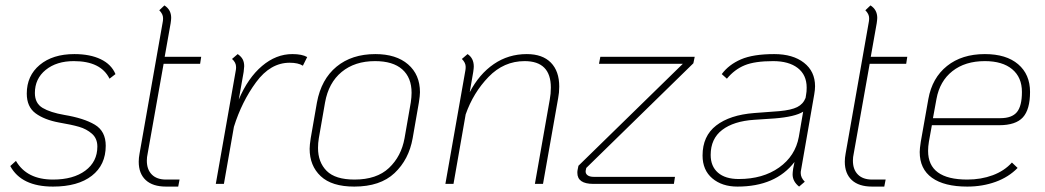

<svg xmlns="http://www.w3.org/2000/svg" viewBox="-20 -680 3865 710"><path d="M18 -66 39 -85Q79 -16 176 -16Q251 -16 295.5 -49Q340 -82 340 -138Q340 -168 320 -185.5Q300 -203 272.5 -211Q245 -219 198 -227Q144 -237 111.5 -261Q79 -285 79 -334Q79 -400 127 -440Q175 -480 255 -480Q313 -480 352.5 -461Q392 -442 407 -406L385 -389Q353 -454 253 -454Q189 -454 149 -421.5Q109 -389 109 -336Q109 -298 137.5 -281Q166 -264 218 -255Q290 -243 330.5 -219Q371 -195 371 -141Q371 -70 319.5 -30Q268 10 176 10Q59 10 18 -66Z M526 -112Q523 -99 523 -86Q523 -53 541.5 -34.5Q560 -16 594 -16H644L639 10H594Q545 10 519 -14Q493 -38 493 -82Q493 -96 496 -112L582 -600Q583 -605 583 -613Q583 -628 569 -642L588 -660Q613 -644 613 -614Q613 -608 611 -594L589 -470H724L720 -444H585Z M1116 -469 1100 -437Q1083 -448 1051 -448Q980 -448 927 -376Q874 -304 845 -211L808 0H778L852 -420Q853 -424 853 -432Q853 -449 838 -462L859 -480Q872 -471 877.5 -460.5Q883 -450 883 -435Q883 -430 881 -414L863 -312Q897 -392 949 -436Q1001 -480 1061 -480Q1097 -480 1116 -469Z M1125 -130Q1125 -143 1129 -169L1152 -301Q1168 -387 1224.5 -433.5Q1281 -480 1368 -480Q1445 -480 1489 -442Q1533 -404 1533 -339Q1533 -327 1529 -301L1506 -169Q1492 -90 1439 -40Q1386 10 1290 10Q1207 10 1166 -28.5Q1125 -67 1125 -130ZM1476 -169 1499 -301Q1502 -321 1502 -337Q1502 -393 1467.5 -423.5Q1433 -454 1367 -454Q1292 -454 1243.5 -414Q1195 -374 1182 -301L1159 -169Q1156 -151 1156 -133Q1156 -80 1188 -48Q1220 -16 1291 -16Q1373 -16 1418.5 -59Q1464 -102 1476 -169Z M2048 -360Q2048 -337 2044 -317L1988 0H1958L2013 -312Q2017 -333 2017 -356Q2017 -454 1920 -454Q1843 -454 1786.5 -395.5Q1730 -337 1702 -257L1657 0H1627L1701 -420Q1702 -425 1702 -433Q1702 -448 1688 -462L1709 -480Q1732 -465 1732 -434Q1732 -428 1730 -414L1717 -339Q1752 -406 1806 -443Q1860 -480 1928 -480Q1986 -480 2017 -448.5Q2048 -417 2048 -360Z M2146 -50Q2144 -39 2152 -32.5Q2160 -26 2176 -26H2476L2472 0H2174Q2115 0 2115 -41Q2115 -48 2116 -52L2119 -67L2505 -444H2195L2200 -470H2549L2544 -446L2148 -59Z M2942 -50Q2941 -47 2941 -40Q2941 -23 2956 -8L2935 10Q2911 -9 2911 -35Q2911 -42 2913 -56L2918 -81Q2848 10 2707 10Q2650 10 2614 -20.5Q2578 -51 2578 -105Q2578 -177 2628.5 -216Q2679 -255 2769 -262L2862 -269Q2906 -273 2928 -284Q2950 -295 2959 -318L2961 -331Q2963 -340 2963 -356Q2963 -403 2930 -428.5Q2897 -454 2839 -454Q2771 -454 2733.5 -438.5Q2696 -423 2668 -389L2649 -406Q2675 -441 2720 -460.5Q2765 -480 2843 -480Q2912 -480 2953 -448Q2994 -416 2994 -361Q2994 -348 2991 -331ZM2950 -267Q2920 -248 2844 -242L2769 -237Q2693 -232 2650.5 -199.5Q2608 -167 2608 -107Q2608 -65 2635 -41.5Q2662 -18 2712 -18Q2801 -18 2861 -60.5Q2921 -103 2934 -174Z M3137 -112Q3134 -99 3134 -86Q3134 -53 3152.5 -34.5Q3171 -16 3205 -16H3255L3250 10H3205Q3156 10 3130 -14Q3104 -38 3104 -82Q3104 -96 3107 -112L3193 -600Q3194 -605 3194 -613Q3194 -628 3180 -642L3199 -660Q3224 -644 3224 -614Q3224 -608 3222 -594L3200 -470H3335L3331 -444H3196Z M3415 -156Q3412 -138 3412 -122Q3412 -16 3557 -16Q3608 -16 3651 -32Q3694 -48 3722 -79L3743 -59Q3710 -25 3661.5 -7.5Q3613 10 3557 10Q3472 10 3426.5 -22.5Q3381 -55 3381 -118Q3381 -130 3385 -156L3413 -314Q3427 -392 3482 -436Q3537 -480 3622 -480Q3701 -480 3745 -442.5Q3789 -405 3789 -340Q3789 -275 3762.5 -246Q3736 -217 3675 -217H3426ZM3443 -314 3430 -243H3679Q3722 -243 3740.5 -265.5Q3759 -288 3759 -340Q3759 -394 3723 -424Q3687 -454 3622 -454Q3549 -454 3502 -417Q3455 -380 3443 -314Z"/></svg>

Font: KoHo ExtraLight
Style: Italic
Weight: 275
Italic angle: -10°
Version: Version 1.000; ttfautohint (v1.6)